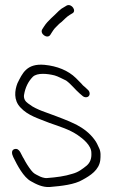

<svg xmlns="http://www.w3.org/2000/svg" viewBox="-20 -749 495 770"><path d="M181.6 -609 187.9 -619C191.6 -625 195.4 -630.3 199.2 -635L212.9 -649C217.5 -653.7 222.1 -657.7 226.9 -661C236.2 -669.3 247.1 -681.6 259.3 -689L269.3 -695C289 -704.1 267.7 -736.1 247.9 -727L237.9 -721C229.9 -717 222.5 -711.7 215.6 -705C195 -683.2 172.3 -667.6 156.1 -642L149.7 -632C137.8 -614.1 169.7 -591.2 181.6 -609ZM339.3 -376.5C338.5 -381.5 336.1 -385.7 332.2 -389L321.6 -399C314.7 -404.3 309.5 -409.3 306.1 -414C300.4 -420 293.2 -427.3 284.4 -436C253.3 -466.4 209.3 -484 158.6 -489C86.4 -495.5 69.6 -454.4 49.9 -415C39.1 -387.2 33.4 -347.7 62 -318C92.2 -285.1 134 -274 178.4 -256C220.1 -241.3 258.6 -229.8 292 -207C311.9 -193.4 346.4 -166.4 346.4 -136C347.9 -112.6 341.2 -96.9 327.8 -85C311 -71.6 294.5 -58.3 270.3 -52C240.1 -42.2 206.2 -37.9 169.2 -35C158 -33.6 142 -39.6 134.7 -44C122.1 -50.5 115.3 -52.6 105 -66C93.8 -80.3 82.7 -98 75.2 -113C65.1 -126.7 59.4 -157.5 37.9 -151C24.9 -147.1 26.8 -132.1 33.2 -119C48.7 -87.2 74.2 -38 104.3 -22C124.2 -10.7 150 2.8 179.2 1C227.7 -3.1 279.5 -8.9 311.3 -28C342.7 -45.1 377.4 -67.3 382.2 -107C383.4 -121.9 385.2 -140.6 377 -156C372.3 -166.4 366.9 -178.8 359.7 -188C340.6 -214.5 315.2 -233.8 286.5 -249L258.4 -262C227.8 -275.1 181.2 -292.1 148.4 -304C134.2 -309.5 110.5 -320.1 100.2 -329C89.4 -336.2 78.8 -343.3 76.4 -358C75.7 -362 75.8 -365.7 76.5 -369C81.5 -398.5 93.3 -422.3 111.6 -441C129.4 -458.2 171.1 -453.6 199.1 -446.5C211.4 -443.4 234.6 -430.8 245.1 -426C265.1 -411.8 281.5 -389.6 299.7 -374L311.4 -364C315.3 -360.7 319.7 -359 324.7 -359C334.6 -359 341 -366.6 339.3 -376.5Z"/></svg>

Font: CiSf OpenHand
Style: OpObl
Weight: 400
Foundry: Cannot Into Space Fonts
Version: Version 0.7892